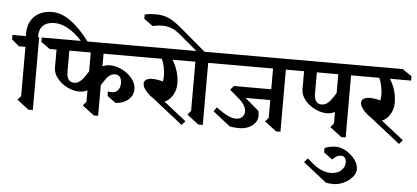

<svg xmlns="http://www.w3.org/2000/svg" viewBox="-110 -1355 4541 2091"><g transform="rotate(5 2160.0 -309.5)"><path d="M804 -776 766 -734Q686 -840 596.5 -897.5Q507 -955 422 -955Q339 -955 295.5 -911.5Q252 -868 256 -786H268V10H220L92 -88L128 -131V-669H57L-24 -738V-786H123Q122 -796 122 -815Q122 -899 157 -957Q192 -1015 252 -1044Q312 -1073 386 -1073Q584 -1073 804 -776Z M982 -531Q1020 -549 1066 -549Q1129 -549 1195.5 -516.5Q1262 -484 1306.5 -429Q1351 -374 1351 -311Q1351 -267 1326.5 -230.5Q1302 -194 1258 -171.5Q1214 -149 1159 -146L1065 -215V-263Q1093 -259 1105 -259Q1150 -259 1174.5 -288Q1199 -317 1199 -362Q1199 -407 1181 -431.5Q1163 -456 1128 -456Q1098 -456 1074.5 -440.5Q1051 -425 1033.5 -401.5Q1016 -378 982 -327V10H934L806 -88L842 -131V-256Q803 -235 753 -235Q690 -235 623.5 -267.5Q557 -300 512.5 -355Q468 -410 468 -473V-669H393L296 -738V-786H1429L1524 -717V-669H992L982 -670ZM842 -463V-670H608V-439Q608 -326 690 -326Q721 -326 745 -342.5Q769 -359 789 -385Q809 -411 842 -463Z M1736 -669Q1773 -610 1792 -544Q1811 -478 1811 -413Q1811 -339 1774.5 -282.5Q1738 -226 1689 -207L1934 -14L1896 30L1565 -231Q1517 -261 1481 -304.5Q1445 -348 1445 -381Q1445 -411 1469.5 -426.5Q1494 -442 1538 -442Q1588 -442 1652 -424Q1658 -453 1658 -485Q1658 -533 1647.5 -581.5Q1637 -630 1619 -669H1364L1263 -738V-786H1865L1967 -717V-669Z M2126 -669V10H2078L1950 -88L1986 -131V-669H1931L1834 -738V-786H1987L1787 -954Q1739 -994 1692.5 -1011.5Q1646 -1029 1591 -1029Q1543 -1029 1487 -1016L1391 -1086V-1134Q1449 -1146 1510 -1146Q1589 -1146 1650 -1120Q1711 -1094 1791 -1027L2076 -786H2196L2293 -717V-669Z M2975 -669V10H2927L2799 -88L2835 -131V-324H2565L2715 -196Q2723 -172 2723 -140Q2723 -100 2697 -65.5Q2671 -31 2625.5 -10.5Q2580 10 2523 10Q2460 10 2418 -1L2231 -148L2261 -194Q2345 -133 2392.5 -111.5Q2440 -90 2479 -90Q2521 -90 2546.5 -114Q2572 -138 2572 -177Q2572 -205 2553.5 -239Q2535 -273 2496 -307L2390 -398L2427 -442H2835V-669H2205L2108 -738V-786H3045L3142 -717V-669Z M3855 -669H3688V10H3640L3512 -88L3548 -131V-256Q3509 -235 3459 -235Q3396 -235 3329.5 -267.5Q3263 -300 3218.5 -355Q3174 -410 3174 -473V-669H3099L3002 -738V-786H3758L3855 -717ZM3314 -669V-438Q3314 -325 3396 -325Q3427 -325 3451 -341.5Q3475 -358 3495 -384Q3515 -410 3548 -462V-669Z M3840 343Q3840 390 3803 432.5Q3766 475 3710 501Q3654 527 3602 527Q3553 527 3516 519L3260 317L3297 273L3373 336Q3466 409 3560 409Q3627 409 3669.5 372Q3712 335 3713 281Q3713 252 3698.5 232Q3684 212 3655 212Q3633 212 3607.5 225.5Q3582 239 3563 262L3469 193V145Q3492 133 3526 126.5Q3560 120 3592 120Q3647 120 3705 153.5Q3763 187 3801.5 239Q3840 291 3840 343Z M4113 -669Q4150 -610 4169 -544Q4188 -478 4188 -413Q4188 -339 4151.5 -282.5Q4115 -226 4066 -207L4311 -14L4273 30L3942 -231Q3894 -261 3858 -304.5Q3822 -348 3822 -381Q3822 -411 3846.5 -426.5Q3871 -442 3915 -442Q3965 -442 4029 -424Q4035 -453 4035 -485Q4035 -533 4024.5 -581.5Q4014 -630 3996 -669H3741L3640 -738V-786H4242L4344 -717V-669Z"/></g></svg>

Font: Inknut Antiqua SemiBold
Style: Regular
Weight: 600
Designer: Claus Eggers Sørensen
Foundry: Claus Eggers Sørensen
Version: Version 1.003; ttfautohint (v1.8.2) -l 8 -r 50 -G 200 -x 14 